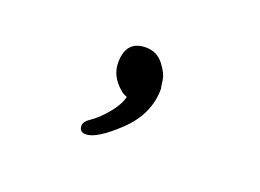

<svg xmlns="http://www.w3.org/2000/svg" viewBox="-51 -221 602 445"><g transform="rotate(20 250.0 1.5)"><path d="M184 120Q168 120 168 104Q168 94 184 83.5Q200 73 219.5 50Q239 27 244 6Q233 2 227 -4Q198 -29 198 -62Q198 -117 247 -117Q274 -117 290.5 -96Q307 -75 309 -58Q311 -41 312 -40V-38Q312 24 261.5 72Q211 120 184 120Z"/></g></svg>

Font: LXGW WenKai Mono TC Light
Style: Regular
Weight: 300
Designer: LXGW / Fontworks Inc.
Foundry: LXGW / Fontworks Inc.
Version: Version 1.330